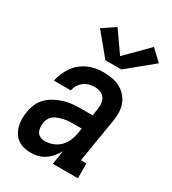

<svg xmlns="http://www.w3.org/2000/svg" viewBox="-191 -880 882 987"><g transform="rotate(30 250.0 -386.0)"><path d="M153 8Q153 8 153 8Q153 8 153 8Q131 8 110.5 3.5Q90 -1 73.5 -12.5Q57 -24 46 -41.5Q35 -59 30 -78.5Q25 -98 24.5 -120Q24 -142 28 -163Q32 -188 42.5 -212.5Q53 -237 72 -255.5Q91 -274 115 -286.5Q139 -299 164.5 -306.5Q190 -314 215 -316Q240 -318 265 -318H330L336 -357Q339 -374 337.5 -392Q336 -410 327 -423.5Q318 -437 301.5 -443.5Q285 -450 268 -450Q251 -450 234.5 -445.5Q218 -441 204 -430.5Q190 -420 181 -405Q172 -390 169 -373H68Q73 -396 82 -417.5Q91 -439 104.5 -459Q118 -479 137 -494.5Q156 -510 178 -520Q200 -530 222.5 -534Q245 -538 268 -538Q294 -538 320 -533.5Q346 -529 367.5 -517.5Q389 -506 405.5 -487.5Q422 -469 430.5 -445.5Q439 -422 439.5 -395.5Q440 -369 435 -342L393 -88H426V0H277L291 -83Q280 -64 266 -46.5Q252 -29 233.5 -16.5Q215 -4 194.5 2Q174 8 153 8ZM183 -80Q206 -80 229.5 -89Q253 -98 270.5 -115.5Q288 -133 297.5 -156Q307 -179 311 -202L315 -231H265Q251 -231 237.5 -230Q224 -229 210.5 -226Q197 -223 183.5 -218.5Q170 -214 158 -206Q146 -198 138.5 -185Q131 -172 129 -159Q127 -145 128 -130.5Q129 -116 135.5 -104Q142 -92 155 -86Q168 -80 183 -80ZM245 -596 139 -725 214 -775 300 -652 427 -780 491 -720 340 -596Z"/></g></svg>

Font: Iosevka Slab Semibold Oblique
Style: Regular
Weight: 600
Italic angle: -9°
Monospace: yes
Designer: Belleve Invis
Foundry: Belleve Invis
Version: Version 11.1.1; ttfautohint (v1.8.3)